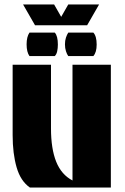

<svg xmlns="http://www.w3.org/2000/svg" viewBox="-20 -846 564 866"><path d="M115 0Q73 -29 55 -91Q37 -153 37 -237V-554H210V-267Q210 -175 233.5 -116.5Q257 -58 307 -32V-554H480V0ZM288 -593Q282 -601 277.5 -615Q273 -629 273 -646Q273 -663 277.5 -676.5Q282 -690 288 -699H401Q416 -683 416 -645Q416 -610 401 -593ZM113 -593Q100 -611 100 -646Q100 -680 113 -699H227Q241 -684 241 -645Q241 -629 238 -615Q235 -601 227 -593ZM84 -826H224L256 -770L288 -826H427L373 -732H138Z"/></svg>

Font: Tac One
Style: Regular
Weight: 400
Designer: Oluseyi Olusanya, David Udoh, Eyiyemi Adegbite, Mirko Velimirović
Version: Version 1.003; ttfautohint (v1.8.4.7-5d5b)